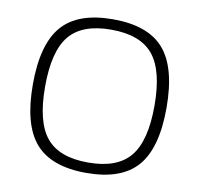

<svg xmlns="http://www.w3.org/2000/svg" viewBox="-81 -806 947 911"><g transform="rotate(10 392.0 -350.0)"><path d="M146.5 -632Q223 -720 392 -720Q561 -720 637.5 -632Q714 -544 714 -350Q714 -156 637.5 -68Q561 20 392 20Q223 20 146.5 -68Q70 -156 70 -350Q70 -544 146.5 -632ZM594 -595Q532 -670 392 -670Q252 -670 190.5 -595Q129 -520 129 -350Q129 -180 190.5 -105Q252 -30 392 -30Q532 -30 594 -105Q656 -180 656 -350Q656 -520 594 -595Z"/></g></svg>

Font: Fivo Sans Light
Style: Regular
Weight: 300
Designer: Alexander Slobzheninov
Foundry: Alexander Slobzheninov
Version: 1.0